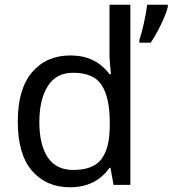

<svg xmlns="http://www.w3.org/2000/svg" viewBox="-20 -780 728 810"><path d="M275 10Q175 10 115 -59.5Q55 -129 55 -267Q55 -405 115.5 -475.5Q176 -546 276 -546Q318 -546 349 -535.5Q380 -525 403 -507Q426 -489 442 -467H448Q447 -480 444.5 -505.5Q442 -531 442 -546V-760H530V0H459L446 -72H442Q426 -49 403 -30.5Q380 -12 348.5 -1Q317 10 275 10ZM289 -63Q374 -63 408.5 -109.5Q443 -156 443 -250V-266Q443 -366 410 -419.5Q377 -473 288 -473Q217 -473 181.5 -416.5Q146 -360 146 -265Q146 -169 181.5 -116Q217 -63 289 -63ZM688 -751Q684 -733 672.5 -706Q661 -679 646 -650.5Q631 -622 616 -600H568V-612Q573 -626 578 -645Q583 -664 587.5 -684.5Q592 -705 595.5 -724.5Q599 -744 601 -760H688Z"/></svg>

Font: Noto Sans Khmer UI
Style: Regular
Weight: 400
Designer: Danh Hong and the Monotype Design Team
Foundry: Monotype Imaging Inc.
Version: Version 2.002